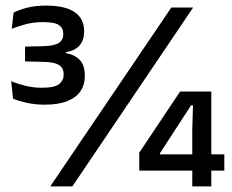

<svg xmlns="http://www.w3.org/2000/svg" viewBox="-20 -666 830 686"><path d="M140 -292Q104.5 -292 74.2 -299Q44 -306 26.5 -313.5L20 -376Q41 -367 69.5 -359.8Q98 -352.5 129.5 -352.5Q175.5 -352.5 191.5 -365.8Q207.5 -379 207.5 -399V-401.5Q207.5 -411.5 203.8 -419.5Q200 -427.5 191.8 -433Q183.5 -438.5 169.8 -441.5Q156 -444.5 135.5 -445L69.5 -446.5V-499.5L135.5 -501Q173.5 -502 189.8 -512.5Q206 -523 206 -543V-546Q206 -565.5 190.8 -576.2Q175.5 -587 134 -587Q99.5 -587 71 -579.2Q42.5 -571.5 22 -563L28.5 -621Q48 -631 77.2 -638.5Q106.5 -646 144 -646Q212.5 -646 246.5 -622.8Q280.5 -599.5 280.5 -555.5V-552Q280.5 -522.5 264.5 -503.8Q248.5 -485 215 -479.5V-471.5L212.5 -477Q248.5 -470.5 265.8 -451Q283 -431.5 283 -397V-392.5Q283 -363.5 268 -340.8Q253 -318 221.2 -305Q189.5 -292 140 -292ZM159.5 0 592 -639H670L238.5 0ZM667 0V-204L669.5 -289.5H662.5L551.5 -118.5V-94.5L518 -114.5H781.5V-56.5H477.5V-120.5L623.5 -339H735V0Z"/></svg>

Font: Anek Telugu Medium Medium
Style: Regular
Weight: 500
Version: Version 1.003